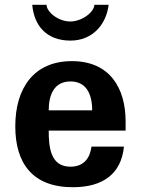

<svg xmlns="http://www.w3.org/2000/svg" viewBox="-20 -770 590 804"><path d="M44 -241C44 -89 114 14 285 14C412 14 488 -43 499 -156H363C357 -108 331 -72 275 -72C192 -72 184 -152 184 -223H506V-261C506 -401 440 -514 281 -514C121 -514 44 -400 44 -241ZM184 -308C184 -375 208 -429 275 -429C342 -429 366 -375 366 -308ZM115 -750C123 -660 177 -600 275 -600C367 -600 425 -667 435 -750H375C375 -720 324 -680 274 -680C224 -680 175 -720 175 -750Z"/></svg>

Font: Perun
Style: Bold
Weight: 700
Foundry: Copyright (c) Stefan Peev, Context Ltd, 2016
Version: Version 1.089